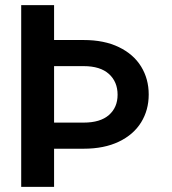

<svg xmlns="http://www.w3.org/2000/svg" viewBox="-20 -727 670 747"><path d="M190.4 -707V-571.3H305.7Q385.3 -571.3 442.4 -543.7Q499.5 -516.1 529.1 -468Q558.6 -419.9 558.6 -359.4Q558.6 -298.8 529.1 -251Q499.5 -203.1 442.4 -175.8Q385.3 -148.4 305.7 -148.4H190.4V0H62.5V-707ZM305.7 -250Q370.1 -250 403.8 -279.5Q437.5 -309.1 437.5 -358.4Q437.5 -408.7 403.8 -439.2Q370.1 -469.7 305.7 -469.7H190.4V-250Z"/></svg>

Font: Pretendard GOV SemiBold
Style: Regular
Weight: 600
Designer: Base glyphs from Inter by Rasmus Andersson; Hangeul glyphs from Noto Sans CJK(Source Han Sans) by Jang Soo-young and Kan
Foundry: Kil Hyung-jin
Version: Version 1.309